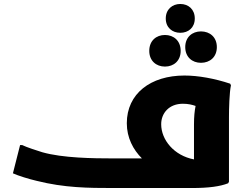

<svg xmlns="http://www.w3.org/2000/svg" viewBox="-20 -946 1251 966"><path d="M887 -781C928 -781 960 -807 960 -853C960 -899 928 -926 887 -926C847 -926 814 -899 814 -853C814 -807 847 -781 887 -781ZM912 -709C912 -659 947 -630 991 -630C1036 -630 1071 -659 1071 -709C1071 -759 1036 -788 991 -788C947 -788 912 -759 912 -709ZM810 -611C854 -611 889 -640 889 -690C889 -741 854 -770 810 -770C766 -770 731 -741 731 -690C731 -640 766 -611 810 -611ZM1138 -525C1060 -551 977 -566 908 -566C738 -566 618 -475 618 -326C618 -253 650 -193 694 -149H549C448 -149 295 -151 193 -180C170 -187 114 -205 92 -216H81L45 -74C71 -62 126 -45 165 -36C304 -1 425 0 549 0H946C1030 0 1088 -8 1128 -24L1132 -32V-357C1132 -397 1134 -481 1142 -517ZM791 -321C791 -377 831 -424 900 -424C927 -424 947 -419 964 -413C959 -388 956 -359 956 -321V-144C856 -163 791 -242 791 -321Z"/></svg>

Font: Kufam Arabic Latin Roman Bold
Style: Regular
Weight: 700
Designer: Wael Morcos & Artur Schmal
Version: Version 1.200;PS 001.200;hotconv 1.0.88;makeotf.lib2.5.64775